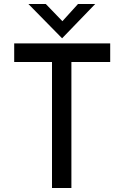

<svg xmlns="http://www.w3.org/2000/svg" viewBox="-20 -940 622 960"><path d="M531 -723V-630H337V0H240V-630H51V-723ZM456 -920 291 -749H290L122 -920H209L292 -834L370 -920Z"/></svg>

Font: Josefin Sans
Style: Regular
Weight: 400
Designer: Santiago Orozco
Foundry: Typemade
Version: Version 2.000